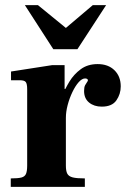

<svg xmlns="http://www.w3.org/2000/svg" viewBox="-20 -729 501 749"><path d="M22 0V-33Q50 -33 63.5 -36.5Q77 -40 81.5 -51Q86 -62 86 -83V-381Q86 -402 80.5 -409Q75 -416 57 -416H23V-450L184 -475H232V-382H237V-83Q237 -62 242.5 -51.5Q248 -41 263.5 -37Q279 -33 311 -33V0ZM211 -269V-319Q214 -331 224 -357Q234 -383 251 -411Q268 -439 295 -459Q322 -479 361 -479Q402 -479 426.5 -455Q451 -431 451 -392Q451 -362 434 -337.5Q417 -313 377 -313Q347 -313 327.5 -329Q308 -345 308 -374Q308 -389 312 -396.5Q316 -404 319.5 -408.5Q323 -413 323 -416Q323 -419 320 -421Q317 -423 312 -423Q300 -423 287 -408.5Q274 -394 262.5 -370Q251 -346 244 -319.5Q237 -293 237 -269ZM188 -537 77 -709H128L237 -620L342 -709H394L282 -537Z"/></svg>

Font: Frank Ruhl Libre ExtraBold
Style: Regular
Weight: 800
Designer: Yanek Iontef
Foundry: Fontef
Version: Version 6.003;gftools[0.9.30]